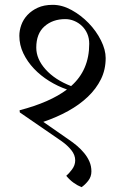

<svg xmlns="http://www.w3.org/2000/svg" viewBox="-20 -746 504 794"><path d="M62 -281 61 -290Q187 -323 257 -376Q219 -389 183.5 -411Q148 -433 120.5 -462Q93 -491 76.5 -525.5Q60 -560 60 -598Q60 -620 68 -642.5Q76 -665 93 -683.5Q110 -702 136 -714Q162 -726 198 -726Q237 -726 276 -704.5Q315 -683 346.5 -650.5Q378 -618 397.5 -579Q417 -540 417 -506Q417 -458 397.5 -418.5Q378 -379 343.5 -346Q309 -313 262 -287Q215 -261 159 -242L264 -169Q282 -157 298.5 -143Q315 -129 328.5 -112.5Q342 -96 350 -77.5Q358 -59 358 -37Q358 -15 344.5 2Q331 19 317 28Q300 21 284 9.5Q268 -2 254 -19Q265 -28 278 -45.5Q291 -63 291 -83Q291 -105 275 -125Q259 -145 235 -162ZM250 -667Q198 -667 164 -637Q130 -607 130 -549Q130 -502 168.5 -459Q207 -416 274 -390Q349 -456 349 -565Q349 -588 341 -606.5Q333 -625 319 -638.5Q305 -652 287 -659.5Q269 -667 250 -667Z"/></svg>

Font: Gotu
Style: Regular
Weight: 400
Designer: Sarang Kulkarni & Kailash Malviya
Foundry: Ek Type
Version: Version 2.320;hotconv 1.0.109;makeotfexe 2.5.65596; ttfautoh